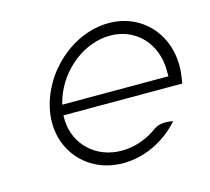

<svg xmlns="http://www.w3.org/2000/svg" viewBox="-75 -549 692 632"><g transform="rotate(-15 271.5 -233.0)"><path d="M82 -227C63 -104 149 -4 272 -4C346 -4 416 -39 466 -95C448 -99 420 -101 401 -87C366 -61 323 -45 278 -45C191 -45 126 -106 122 -189V-207H527L530 -227C551 -357 467 -462 344 -462C221 -462 103 -357 82 -227ZM127 -242 133 -262C164 -354 250 -421 338 -421C426 -421 489 -353 489 -261V-242Z"/></g></svg>

Font: Charger Sport
Style: HLObl
Weight: 100
Designer: Jasper
Foundry: Cannot Into Space Fonts
Version: Version 1.1